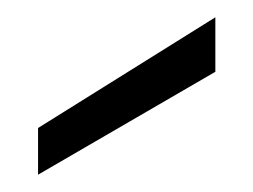

<svg xmlns="http://www.w3.org/2000/svg" viewBox="-20 -790 293 222"><path d="M229 -770V-707L24 -588V-642Z"/></svg>

Font: SVN-Poppins Light
Style: Regular
Weight: 300
Designer: Ninad Kale (Devanagari), Jonny Pinhorn (Latin)
Foundry: Indian Type Foundry
Version: Version 3.002 2017; ttfautohint (v1.8.3)